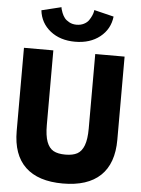

<svg xmlns="http://www.w3.org/2000/svg" viewBox="-69 -1157 900 1224"><g transform="rotate(5 381.0 -544.5)"><path d="M147.9 -1073.2 273.9 -1104Q274.4 -1099.6 275.6 -1092.8Q276.9 -1085.9 283.9 -1068.1Q291 -1050.3 301.3 -1036.9Q311.5 -1023.4 332 -1012.2Q352.5 -1001 378.9 -1001Q405.3 -1001 425.8 -1011.5Q446.3 -1022 456.8 -1037.4Q467.3 -1052.7 473.9 -1067.9Q480.5 -1083 482.4 -1093.8L483.9 -1104L609.9 -1073.2Q600.6 -992.2 537.6 -942.1Q474.6 -892.1 378.9 -892.1Q283.2 -892.1 220.2 -942.1Q157.2 -992.2 147.9 -1073.2ZM58.1 -293V-825.2H246.1V-348.1Q246.1 -279.8 260.7 -240.5Q275.4 -201.2 303.7 -185.5Q332 -169.9 379.9 -169.9Q427.7 -169.9 456.1 -185.5Q484.4 -201.2 499.3 -240.5Q514.2 -279.8 514.2 -348.1V-825.2H702.1V-293Q702.1 -140.6 620.1 -62.7Q538.1 15.1 379.9 15.1Q221.7 15.1 139.9 -62.7Q58.1 -140.6 58.1 -293Z"/></g></svg>

Font: Hussar Preview
Style: Bold
Weight: 700
Foundry: Cannot Into Space Fonts, PlusOne Fonts
Version: Version 2.29RC2 "Millennial"